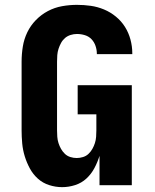

<svg xmlns="http://www.w3.org/2000/svg" viewBox="-20 -763 640 791"><path d="M236 8Q209 8 182.5 -0.5Q156 -9 136 -27Q116 -45 103 -69Q90 -93 82 -119Q74 -145 71.5 -172Q69 -199 69 -226V-509Q69 -540 74 -571Q79 -602 92.5 -630Q106 -658 128 -680.5Q150 -703 177.5 -717.5Q205 -732 235.5 -737.5Q266 -743 297 -743Q326 -743 354 -739Q382 -735 408.5 -724Q435 -713 457.5 -694.5Q480 -676 495 -652Q510 -628 517.5 -600Q525 -572 525 -544V-540H379V-542Q379 -558 373.5 -574Q368 -590 357 -601.5Q346 -613 330 -618Q314 -623 297 -623Q284 -623 271 -619Q258 -615 248 -606.5Q238 -598 231.5 -586Q225 -574 221 -561.5Q217 -549 216 -536Q215 -523 215 -509V-226Q215 -213 216 -199.5Q217 -186 221 -173.5Q225 -161 231.5 -149.5Q238 -138 247.5 -129Q257 -120 270 -116Q283 -112 296 -112Q309 -112 322 -116Q335 -120 344.5 -129Q354 -138 360.5 -149.5Q367 -161 371 -173.5Q375 -186 376 -199.5Q377 -213 377 -226V-292H300V-412H523V0H390V-121Q382 -95 369 -70.5Q356 -46 336 -27.5Q316 -9 289.5 -0.5Q263 8 236 8Z"/></svg>

Font: Iosevka Aile Heavy
Style: Regular
Weight: 900
Designer: Belleve Invis
Foundry: Belleve Invis
Version: Version 31.1.0; ttfautohint (v1.8.4)